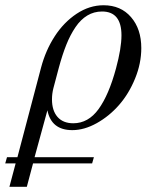

<svg xmlns="http://www.w3.org/2000/svg" viewBox="-87 -488 577 738"><path d="M190.9 12.2Q110.4 12.2 95.2 -64L45.9 116.2H273.9L267.1 140.1H40L16.1 230H-50.8L-26.9 140.1H-66.9L-60.1 116.2H-20L70.8 -228Q88.4 -294.4 123.3 -348.4Q158.2 -402.3 207.5 -435.1Q256.8 -467.8 311 -467.8Q377.4 -467.8 416.7 -422.1Q456.1 -376.5 456.1 -303.2Q456.1 -244.1 432.1 -185.8Q408.2 -127.4 370.6 -84.5Q333 -41.5 284.9 -14.6Q236.8 12.2 190.9 12.2ZM139.2 -228 118.2 -148.9Q112.8 -127.9 112.8 -106Q112.8 -63 134 -38.6Q155.3 -14.2 194.8 -14.2Q252.4 -14.2 292 -68.8Q331.5 -123.5 358.9 -225.1Q379.9 -302.7 379.9 -352.1Q379.9 -443.8 305.2 -443.8Q274.4 -443.8 248.8 -428.5Q223.1 -413.1 203.1 -383.5Q183.1 -354 168 -316.2Q152.8 -278.3 139.2 -228Z"/></svg>

Font: Flanker Steampunk
Style: Italic
Weight: 400
Italic angle: -12°
Designer: Alexey Kryukov, Leonardo Di Lena
Foundry: Alexey Kryukov, Leonardo Di Lena
Version: 1.210